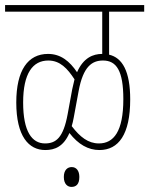

<svg xmlns="http://www.w3.org/2000/svg" viewBox="-20 -642 587 755"><path d="M0 -596H382V-430C346 -430 308 -415 283 -358C254 -401 219 -430 169 -430C90 -430 44 -366 44 -239C44 -106 93 -52 158 -52C196 -52 230 -66 253 -119C288 -74 327 -52 371 -52C446 -52 492 -113 492 -251C492 -362 461 -415 409 -427V-596H547V-622H0ZM270 -180 289 -283C307 -382 343 -404 385 -404C438 -404 465 -364 465 -252C465 -125 427 -78 369 -78C327 -78 295 -103 262 -146C265 -156 268 -168 270 -180ZM71 -239C71 -354 109 -404 170 -404C216 -404 245 -373 273 -330C270 -318 267 -305 264 -291L246 -193C229 -100 200 -78 157 -78C106 -78 71 -124 71 -239ZM231 54C231 82 246 93 261 93C279 93 292 83 292 54C292 29 280 15 262 15C245 15 231 27 231 54Z"/></svg>

Font: Noto Sans Devanagari ExtraCondensed Thin
Style: Regular
Weight: 100
Width: 2
Designer: Jelle Bosma - Monotype Design Team
Foundry: Monotype Imaging Inc.
Version: Version 2.004